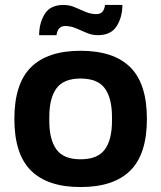

<svg xmlns="http://www.w3.org/2000/svg" viewBox="-20 -743 651 775"><path d="M305 12Q172 12 105 -54.5Q38 -121 38 -263Q38 -405 105 -471.5Q172 -538 305 -538Q439 -538 506 -471.5Q573 -405 573 -263Q573 -121 506 -54.5Q439 12 305 12ZM305 -100Q374 -100 403 -139.5Q432 -179 432 -255V-271Q432 -347 403 -386.5Q374 -426 305 -426Q237 -426 208 -386.5Q179 -347 179 -271V-255Q179 -179 208 -139.5Q237 -100 305 -100ZM138 -601Q138 -650 160.5 -686.5Q183 -723 236 -723Q261 -723 282.5 -713.5Q304 -704 325.5 -695Q347 -686 369 -686Q383 -686 392 -694Q401 -702 404 -723H474Q474 -674 451 -637.5Q428 -601 375 -601Q351 -601 329.5 -610.5Q308 -620 286.5 -629Q265 -638 243 -638Q229 -638 220 -629.5Q211 -621 208 -601Z"/></svg>

Font: Archivo VF Beta
Style: Regular
Weight: 400
Designer: Hector Gatti
Foundry: Omnibus-Type
Version: Version 1.002